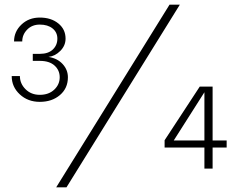

<svg xmlns="http://www.w3.org/2000/svg" viewBox="-20 -720 1003 820"><path d="M270 -390Q270 -343 236 -314Q202 -285 150 -285Q99 -285 64.5 -317Q30 -349 30 -395H65Q65 -363 89 -339Q113 -315 150 -315Q188 -315 211.5 -337Q235 -359 235 -390Q235 -420 213 -440Q191 -460 150 -460H120V-490H150Q186 -490 205.5 -508.5Q225 -527 225 -555Q225 -582 204.5 -598.5Q184 -615 150 -615Q117 -615 96 -593.5Q75 -572 75 -543H40Q40 -585 71.5 -615Q103 -645 150 -645Q198 -645 229 -620Q260 -595 260 -555Q260 -525 237.5 -502.5Q215 -480 187 -477Q225 -471 247.5 -446.5Q270 -422 270 -390ZM748 -700 264 80H220L704 -700ZM888 -350V-120H948V-90H888V0H853V-90H683V-121L833 -350ZM853 -120V-326L722 -120Z"/></svg>

Font: Goli Light
Style: Regular
Weight: 300
Designer: jaikishan Patel
Foundry: MagicType
Version: Version 1.000